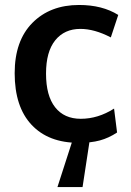

<svg xmlns="http://www.w3.org/2000/svg" viewBox="-20 -570 532 780"><path d="M213.4 189.9 273.4 3.9H343.8L315.4 189.9ZM299.8 10.3Q176.8 10.3 108.2 -63Q39.6 -136.2 39.6 -272.5Q39.6 -404.3 111.6 -477.1Q183.6 -549.8 301.3 -549.8Q395.5 -549.8 460.4 -509.3L430.2 -418Q363.8 -452.6 306.6 -452.6Q241.7 -452.6 204.3 -406.2Q167 -359.9 167 -271Q167 -181.2 203.9 -134.3Q240.7 -87.4 308.1 -87.4Q378.4 -87.4 443.4 -128.9L455.6 -31.7Q421.9 -9.3 385.7 0.5Q349.6 10.3 299.8 10.3Z"/></svg>

Font: Oxygen
Style: Bold
Weight: 700
Designer: vernon adams
Foundry: Vernon Adams
Version: Version 0.2.3 webfont; ttfautohint (v0.93.3-1d66) -l 8 -r 50